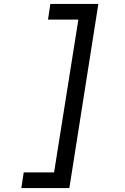

<svg xmlns="http://www.w3.org/2000/svg" viewBox="-20 -850 640 980"><path d="M89 110 101 30H256L380 -750H225L237 -830H482L334 110Z"/></svg>

Font: JetBrains Mono NL
Style: Italic
Weight: 400
Italic angle: -9°
Monospace: yes
Designer: Philipp Nurullin, Konstantin Bulenkov
Foundry: JetBrains
Version: Version 2.305; ttfautohint (v1.8.4.7-5d5b)